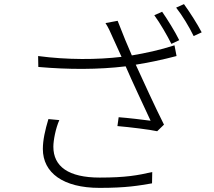

<svg xmlns="http://www.w3.org/2000/svg" viewBox="-20 -875 1040 932"><path d="M215 -297C199 -244 188 -195 188 -152C188 -36 287 37 463 37C595 37 653 26 718 15L719 -40C649 -24 591 -13 464 -13C312 -13 239 -67 239 -163C239 -193 250 -252 268 -292ZM827 -655C756 -632 686 -617 620 -606C597 -659 580 -699 551 -774L492 -763C506 -741 514 -724 530 -687C545 -654 557 -628 570 -599C452 -585 308 -584 165 -603L166 -550C313 -537 458 -537 590 -553C620 -483 679 -358 711 -289C675 -294 597 -303 556 -306L550 -263C609 -258 707 -246 743 -238L776 -270C732 -357 673 -487 639 -561C701 -571 769 -585 837 -603ZM729 -801C757 -763 792 -702 812 -662L850 -680C829 -723 792 -782 767 -818ZM835 -838C865 -800 898 -745 920 -700L959 -718C939 -757 900 -818 873 -855Z"/></svg>

Font: Source Han Sans SC Light
Style: Regular
Weight: 300
Designer: Ryoko NISHIZUKA (kana & ideographs); Paul D. Hunt (Latin, Greek & Cyrillic); Wenlong ZHANG (bopomofo); Sandoll Communica
Foundry: Adobe Systems Incorporated
Version: Version 1.004;PS 1.004;hotconv 1.0.82;makeotf.lib2.5.63406